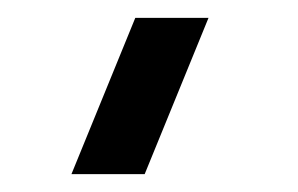

<svg xmlns="http://www.w3.org/2000/svg" viewBox="-20 -740 334 215"><path d="M142 -545H60L131.5 -720H213.5Z"/></svg>

Font: Vela Sans SemBd
Style: Regular
Weight: 600
Designer: Principal design: Mikhail Sharanda - project Manrope.
Design modification: Ravid Balaliev
Foundry: Mikhail Sharanda
Version: Version 1.001